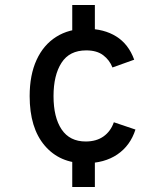

<svg xmlns="http://www.w3.org/2000/svg" viewBox="-20 -732 656 764"><path d="M319 -82.5Q217.5 -82.5 157.8 -152.8Q98 -223 98 -349.5Q98 -433.5 125.5 -493.5Q153 -553.5 203.8 -585.5Q254.5 -617.5 324 -617.5Q393.5 -617.5 442.5 -587Q491.5 -556.5 514 -494.5L427.5 -463.5Q416 -493 390.8 -512.2Q365.5 -531.5 323 -531.5Q256.5 -531.5 224.8 -482.2Q193 -433 193 -349.5Q193 -265 225.2 -217Q257.5 -169 321 -169Q363.5 -169 392 -189.2Q420.5 -209.5 433 -245.5L519 -216.5Q498.5 -152.5 447 -117.5Q395.5 -82.5 319 -82.5ZM267.5 12V-98H357.5V12ZM267.5 -602V-712H357.5V-602Z"/></svg>

Font: Overpass Mono Medium
Style: Regular
Weight: 500
Monospace: yes
Designer: Delve Withrington, Dave Bailey
Foundry: Delve Fonts LLC
Version: Version 4.000